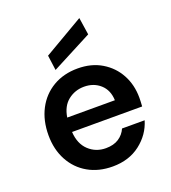

<svg xmlns="http://www.w3.org/2000/svg" viewBox="-139 -857 869 973"><g transform="rotate(-20 296.0 -370.5)"><path d="M303 12Q228 12 171 -20.5Q114 -53 82 -112Q50 -171 50 -248Q50 -327 81.5 -387.5Q113 -448 170.5 -482Q228 -516 304 -516Q378 -516 433 -483Q488 -450 518 -394.5Q548 -339 548 -270Q548 -260 547.5 -248Q547 -236 546 -223H168Q172 -158 210 -122.5Q248 -87 302 -87Q344 -87 371.5 -105Q399 -123 412 -153H534Q513 -82 452 -35Q391 12 303 12ZM303 -418Q254 -418 216.5 -388.5Q179 -359 170 -300H427Q425 -355 390 -386.5Q355 -418 303 -418ZM197 -547 186 -628 400 -753 414 -660Z"/></g></svg>

Font: DM Sans SemiBold
Style: Regular
Weight: 600
Designer: Colophon Foundry, Jonny Pinhorn
Foundry: Colophon Foundry
Version: Version 4.004; ttfautohint (v1.8.4.7-5d5b)